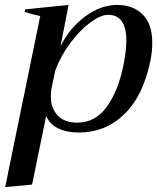

<svg xmlns="http://www.w3.org/2000/svg" viewBox="-20 -527 637 778"><path d="M143 -462Q105 -470 80 -479L82 -489L258 -507L225 -339Q263 -415 326 -461Q389 -507 454 -507Q519 -507 558 -468.5Q597 -430 597 -354Q597 -316 589 -279Q560 -138 483.5 -64Q407 10 299 10Q250 10 215.5 -7Q181 -24 167 -57L110 221L1 231ZM480 -262Q492 -321 492 -362Q492 -467 418 -467Q388 -467 346 -436Q304 -405 265.5 -353.5Q227 -302 204 -242L189 -170Q186 -154 186 -136Q186 -89 213.5 -59.5Q241 -30 293 -30Q366 -30 412.5 -94Q459 -158 480 -262Z"/></svg>

Font: Trirong Medium
Style: Italic
Weight: 500
Italic angle: -12°
Designer: Katatrad Team
Foundry: CadsonDemak
Version: Version 1.001